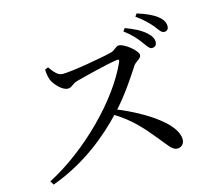

<svg xmlns="http://www.w3.org/2000/svg" viewBox="-115 -963 1231 1113"><g transform="rotate(-15 500.0 -406.0)"><path d="M784 -651C803 -626 814 -606 830 -606C847 -606 859 -617 859 -635C859 -654 850 -673 826 -694C799 -719 758 -740 706 -759L694 -742C738 -709 764 -679 784 -651ZM874 -724C894 -698 905 -678 923 -678C939 -678 949 -688 949 -706C949 -728 939 -747 913 -768C888 -788 847 -807 795 -823L783 -807C830 -773 854 -747 874 -724ZM198 -646C199 -618 204 -596 210 -581C222 -553 264 -505 298 -505C323 -505 329 -525 361 -534C414 -548 550 -583 613 -592C624 -594 630 -591 624 -577C535 -375 296 -134 60 -12L74 11C280 -64 426 -191 518 -288C609 -232 665 -169 726 -94C774 -36 791 -5 822 -5C849 -5 864 -27 864 -49C864 -142 704 -247 542 -314C613 -392 671 -483 705 -535C717 -554 752 -564 752 -586C752 -612 679 -671 646 -671C629 -671 616 -649 594 -643C541 -629 350 -595 291 -595C258 -595 237 -629 218 -654Z"/></g></svg>

Font: Noto Serif CJK SC Medium
Style: Regular
Weight: 500
Designer: Ryoko NISHIZUKA 西塚涼子 (kana & ideographs); Frank Grießhammer (Latin, Greek & Cyrillic); Wenlong ZHANG 张文龙 (bopomofo); San
Foundry: Adobe
Version: Version 2.001;hotconv 1.1.0;makeotfexe 2.6.0